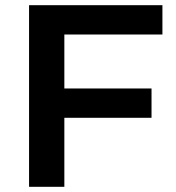

<svg xmlns="http://www.w3.org/2000/svg" viewBox="-20 -720 677 740"><path d="M228 0H92V-700H606V-587H228V-379H564V-266H228Z"/></svg>

Font: Belfius21
Style: Bold
Weight: 700
Designer: Montserrat's base design by Julieta Ulanovsky, modified by Coast SPRL for Belfius Bank NV.
Foundry: Montserrat's base design by Julieta Ulanovsky, modified by Coast SPRL for Belfius Bank NV.
Version: Version 2.000;FEAKit 1.0